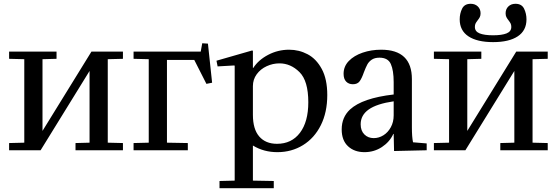

<svg xmlns="http://www.w3.org/2000/svg" viewBox="-20 -792 2935 1012"><path d="M108 -40V-480L28 -482V-520H278V-482L204 -480V-102L462 -520H628V-482L548 -480V-40L628 -38V0H378V-38L452 -40V-418L194 0H28V-38Z M1046 -564 1076 -562 1098 -356 1068 -350 1004 -476H860V-40L970 -38V0H684V-38L764 -40V-480L684 -482V-520H1038Z M1309 -526 1313 -524V-434H1315Q1342 -476 1393.5 -503Q1445 -530 1504 -530Q1556 -530 1601.5 -506Q1647 -482 1676 -428.5Q1705 -375 1705 -291Q1705 -200 1671 -132Q1637 -64 1577 -27Q1517 10 1442 10Q1370 10 1313 -25V160L1423 162V200H1137V162L1217 160V-445L1215 -447L1127 -442L1121 -472ZM1440 -34Q1517 -34 1561 -92Q1605 -150 1605 -253Q1605 -366 1558.5 -412Q1512 -458 1453 -458Q1418 -458 1385.5 -443Q1353 -428 1333 -400.5Q1313 -373 1313 -338V-187Q1313 -111 1346.5 -72.5Q1380 -34 1440 -34Z M1825 -215Q1890 -275 2055 -294V-359Q2055 -421 2040 -454.5Q2025 -488 1980 -488Q1955 -488 1939.5 -477.5Q1924 -467 1916 -452Q1908 -437 1898 -411Q1887 -379 1875.5 -363.5Q1864 -348 1840 -348Q1818 -348 1804.5 -362Q1791 -376 1791 -403Q1791 -442 1818.5 -470.5Q1846 -499 1891.5 -514.5Q1937 -530 1989 -530Q2151 -530 2151 -375V-120Q2151 -70 2157 -42L2229 -36V0L2057 4L2055 -86H2053Q2034 -44 1993 -17Q1952 10 1901 10Q1848 10 1814.5 -21Q1781 -52 1781 -110Q1781 -174 1825 -215ZM1950 -64Q1977 -64 2001 -79Q2025 -94 2040 -121.5Q2055 -149 2055 -184V-258Q1966 -245 1923.5 -215Q1881 -185 1881 -137Q1881 -103 1900.5 -83.5Q1920 -64 1950 -64Z M2347 -40V-480L2267 -482V-520H2517V-482L2443 -480V-102L2701 -520H2867V-482L2787 -480V-40L2867 -38V0H2617V-38L2691 -40V-418L2433 0H2267V-38ZM2403 -690Q2403 -720 2415.5 -746Q2428 -772 2461 -772Q2484 -772 2498.5 -758Q2513 -744 2513 -722Q2513 -710 2509 -702Q2505 -694 2497 -684Q2490 -675 2486.5 -668Q2483 -661 2483 -650Q2483 -626 2508 -616Q2533 -606 2579 -606Q2625 -606 2650 -616Q2675 -626 2675 -650Q2675 -661 2671.5 -668Q2668 -675 2661 -684Q2653 -694 2649 -702Q2645 -710 2645 -722Q2645 -744 2659.5 -758Q2674 -772 2697 -772Q2730 -772 2742.5 -746Q2755 -720 2755 -690Q2755 -631 2709 -600.5Q2663 -570 2579 -570Q2495 -570 2449 -600.5Q2403 -631 2403 -690Z"/></svg>

Font: Minipax
Style: Regular
Weight: 400
Designer: Raphaël Ronot, Igor Stepanchenko (Cyrillic)
Foundry: steppetype
Version: Version 1.002